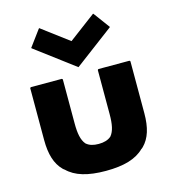

<svg xmlns="http://www.w3.org/2000/svg" viewBox="-120 -898 911 1018"><g transform="rotate(-15 336.0 -389.5)"><path d="M553 -710 488 -798 485 -801 337 -690 189 -801 186 -798 121 -710 124 -707 337 -547 550 -707ZM236 -510H65L61 -506V-221C61 -143 78 -87 116 -49L124 -42H125C169 2 237 22 336 22C435 22 503 2 547 -42H548L556 -49C594 -87 611 -142 611 -221V-506L607 -510H436L432 -506V-264C432 -209 425 -172 405 -148L404 -147C388 -133 365 -126 336 -126C307 -126 285 -132 268 -147L267 -148C247 -172 240 -209 240 -264V-506ZM117 -54H116ZM556 -54H555Z"/></g></svg>

Font: Hussar Woodtype
Style: Bd
Weight: 900
Foundry: Cannot Into Space Fonts
Version: Version 1.07